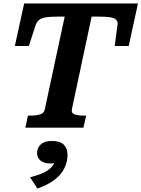

<svg xmlns="http://www.w3.org/2000/svg" viewBox="-20 -730 809 1098"><path d="M236 -104 350 -635H310Q268 -635 242.5 -631Q217 -627 203.5 -616Q190 -605 184 -587L145 -467H65L118 -710H769L716 -467H636L652 -587Q655 -605 645 -616Q635 -627 611 -631Q587 -635 544 -635H504L391 -105Q387 -83 406 -76Q425 -69 455 -69H473L457 0H125L140 -69H157Q188 -69 210 -76Q232 -83 236 -104ZM194 348 152 284Q195 273 224 260Q253 247 271 229.5Q289 212 295 187Q297 182 300.5 182Q304 182 307.5 184Q311 186 311 191Q304 197 293.5 201Q283 205 271 205Q233 205 212.5 189Q192 173 192 145Q192 115 213.5 95.5Q235 76 277 76Q323 76 344.5 97Q366 118 366 155Q366 197 347.5 233.5Q329 270 291.5 298.5Q254 327 194 348Z"/></svg>

Font: Roboto Serif 20pt SemiBold
Style: Italic
Weight: 600
Italic angle: -10°
Version: Version 1.007